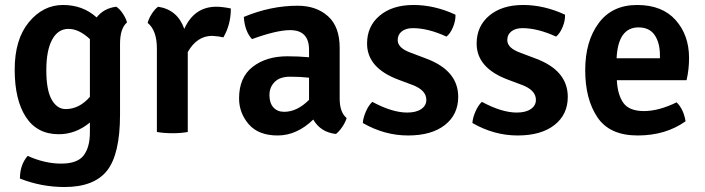

<svg xmlns="http://www.w3.org/2000/svg" viewBox="-20 -530 2830 771"><path d="M368 -460Q397 -497 447 -503Q461 -494 473.5 -475Q486 -456 490 -440Q462 -416 462 -354V-70Q462 89 410 155Q358 221 239 221Q146 221 60 187Q60 132 91 96Q160 127 225.5 127Q291 127 316 94Q341 61 341 2V-38Q284 9 216 9Q129 9 84 -60Q39 -129 39 -250.5Q39 -372 96 -441Q153 -510 233 -510Q313 -510 368 -460ZM341 -141V-373Q297 -414 255 -414Q213 -414 189.5 -371Q166 -328 166 -248Q166 -168 187.5 -130Q209 -92 244 -92Q298 -92 341 -141Z M573 -438Q577 -455 589.5 -474.5Q602 -494 615 -503Q693 -491 720 -414Q760 -503 849 -503Q872 -503 907 -496Q907 -431 877 -380Q862 -384 832 -386Q771 -386 734 -321V0Q706 5 673 5Q640 5 610 0V-335Q610 -408 573 -438Z M1372 -56Q1367 -39 1354.5 -20.5Q1342 -2 1329 8Q1267 1 1238 -50Q1172 14 1095 14Q1018 14 979 -31Q940 -76 940 -135Q940 -219 994.5 -261.5Q1049 -304 1134 -304Q1180 -304 1221 -300V-330Q1221 -409 1145 -409Q1091 -409 992 -373Q963 -404 959 -462Q1067 -507 1175 -507Q1250 -507 1297 -465Q1344 -423 1344 -338V-134Q1344 -79 1372 -56ZM1121 -81Q1173 -81 1221 -129V-218Q1186 -222 1145 -222Q1104 -222 1083 -201Q1062 -180 1062 -148Q1062 -116 1078 -98.5Q1094 -81 1121 -81Z M1437 -36Q1438 -56 1449 -81.5Q1460 -107 1475 -121Q1555 -78 1615 -78Q1651 -78 1671.5 -92Q1692 -106 1692 -129Q1692 -168 1636 -189L1580 -210Q1454 -257 1454 -355Q1454 -425 1505 -467.5Q1556 -510 1640.5 -510Q1725 -510 1809 -471Q1810 -448 1799.5 -422Q1789 -396 1773 -383Q1699 -417 1638 -417Q1610 -417 1593.5 -404Q1577 -391 1577 -369Q1577 -337 1630 -318L1691 -295Q1820 -247 1820 -141Q1820 -70 1766.5 -28Q1713 14 1618.5 14Q1524 14 1437 -36Z M1877 -36Q1878 -56 1889 -81.5Q1900 -107 1915 -121Q1995 -78 2055 -78Q2091 -78 2111.5 -92Q2132 -106 2132 -129Q2132 -168 2076 -189L2020 -210Q1894 -257 1894 -355Q1894 -425 1945 -467.5Q1996 -510 2080.5 -510Q2165 -510 2249 -471Q2250 -448 2239.5 -422Q2229 -396 2213 -383Q2139 -417 2078 -417Q2050 -417 2033.5 -404Q2017 -391 2017 -369Q2017 -337 2070 -318L2131 -295Q2260 -247 2260 -141Q2260 -70 2206.5 -28Q2153 14 2058.5 14Q1964 14 1877 -36Z M2737 -208H2457Q2460 -149 2483.5 -116.5Q2507 -84 2566 -84Q2625 -84 2697 -119Q2725 -92 2733 -43Q2653 14 2540.5 14Q2428 14 2379 -59Q2330 -132 2330 -248Q2330 -364 2384 -437Q2438 -510 2538.5 -510Q2639 -510 2693 -449.5Q2747 -389 2747 -297Q2747 -251 2737 -208ZM2544 -420Q2462 -420 2456 -296H2630V-308Q2630 -358 2609 -389Q2588 -420 2544 -420Z"/></svg>

Font: Signika Negative
Style: Semibold
Weight: 600
Designer: Anna Giedrys
Foundry: Anna Giedrys
Version: Version 1.001